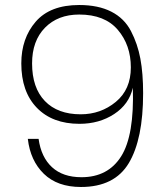

<svg xmlns="http://www.w3.org/2000/svg" viewBox="-20 -740 660 766"><path d="M91 -186H134Q144 -113 187.5 -73Q231 -33 305 -33Q411 -33 463.5 -116.5Q516 -200 510 -390Q495 -324 435.5 -285Q376 -246 297 -246Q189 -246 127 -310Q65 -374 65 -487Q65 -587 122.5 -653.5Q180 -720 296 -720Q372 -720 424 -693.5Q476 -667 502.5 -616Q529 -565 540 -506Q551 -447 551 -368Q551 -185 494 -89.5Q437 6 303 6Q209 6 155 -46.5Q101 -99 91 -186ZM302 -284Q382 -284 442 -333.5Q502 -383 502 -471Q502 -560 450 -621Q398 -682 296 -682Q211 -682 159.5 -629.5Q108 -577 108 -487Q108 -390 159 -337Q210 -284 302 -284Z"/></svg>

Font: Poppins ExtraLight
Style: Regular
Weight: 275
Designer: Ninad Kale (Devanagari), Jonny Pinhorn (Latin)
Foundry: Indian Type Foundry
Version: Version 3.200;PS 1.000;hotconv 16.6.54;makeotf.lib2.5.65590